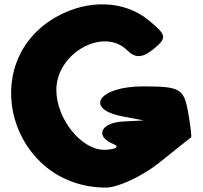

<svg xmlns="http://www.w3.org/2000/svg" viewBox="-20 -899 917 869"><path d="M239 -825C-135 -618 27 -50 460 -50C514 -50 625 -102 700 -162C775 -222 842 -276 845 -277C848 -278 842 -332 831 -394C812 -498 794 -508 627 -508C427 -508 358 -406 535 -372L631 -354L535 -349C435 -343 409 -281 493 -247C523 -235 506 -223 456 -221C351 -217 235 -359 235 -492C235 -659 449 -778 556 -671C592 -635 625 -636 675 -677C737 -728 735 -740 652 -808C543 -897 381 -903 239 -825Z"/></svg>

Font: Hussar Skorodowane
Style: Bold
Weight: 700
Foundry: Cannot Into Space Fonts
Version: Version 0.892